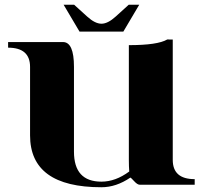

<svg xmlns="http://www.w3.org/2000/svg" viewBox="-20 -789 881 820"><path d="M717.8 -106Q717.8 -23.9 811.5 -23.9V0H577.1Q566.7 0 552.9 -15.3Q539.1 -30.5 536.6 -30.5Q476.3 10.7 413.1 10.7Q108.4 10.7 108.4 -210.9V-503.4Q108.4 -585.4 14.6 -585.4V-609.4H249Q295.9 -609.4 295.9 -503.4V-141.1Q295.9 -13.2 413.1 -13.2Q473.4 -13.2 532 -56.6Q530.3 -77.6 530.3 -106V-596.2Q653.3 -596.2 694.3 -620.4L717.8 -620.1ZM319.6 -654.1 251.7 -768.8H296.6L352.3 -718.3Q386 -687.7 413.3 -687.7Q440.4 -687.7 474.1 -718.3L529.8 -768.8H574.7L506.8 -654.1Z"/></svg>

Font: itsadzoke
Style: Regular
Weight: 700
Width: 7
Version: Version 0.45